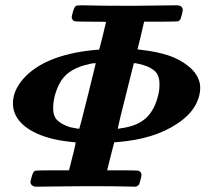

<svg xmlns="http://www.w3.org/2000/svg" viewBox="-20 -706 807 726"><path d="M241 -62Q266 -158 266 -167Q266 -168 262 -168Q258 -168 244 -170Q160 -179 105.5 -208Q51 -237 35 -280Q29 -296 29 -316Q29 -363 68 -408Q146 -496 327 -516Q345 -518 349 -518Q351 -518 353 -518L355 -519Q356 -520 368.5 -570.5Q381 -621 381 -623Q381 -624 323 -624Q266 -624 261 -626Q254 -629 251 -639Q251 -643 255 -659Q261 -681 268 -684Q272 -686 293 -686Q348 -684 475 -684Q508 -684 564.5 -685Q621 -686 647 -686Q671 -686 671 -668Q671 -663 667 -648.5Q663 -634 661 -631Q657 -627 655 -626Q650 -624 588 -624H525Q509 -554 500 -520Q500 -519 518 -517Q571 -511 615 -497Q659 -483 694 -454.5Q729 -426 736 -388Q737 -383 737 -372Q737 -346 723 -316Q702 -272 648 -237Q562 -180 426 -169L412 -168L399 -118Q386 -66 386 -65L385 -62H443Q501 -62 505 -60Q515 -55 515 -44Q515 -39 511 -24.5Q507 -10 505 -7Q502 -4 494 0L447 -1Q417 -2 298 -2Q254 -2 197 -1Q140 0 118 0Q100 0 95 -15Q95 -19 99 -35Q105 -57 112 -60Q116 -62 179 -62ZM342 -466Q341 -467 339 -467Q326 -467 302 -460Q230 -441 204 -388Q181 -342 181 -296Q181 -266 197.5 -250.5Q214 -235 245 -225Q275 -219 277 -219L280 -220Q281 -220 311.5 -342Q342 -464 342 -466ZM507 -464 492 -467H486L455 -343Q444 -300 437 -271Q430 -242 427.5 -230.5Q425 -219 426 -219Q432 -220 437 -221Q501 -229 535 -262.5Q569 -296 581 -359Q583 -367 583 -389Q583 -423 563 -439.5Q543 -456 507 -464Z"/></svg>

Font: KaTeX_Math
Style: Bold Italic
Weight: 700
Version: Version 3699957226